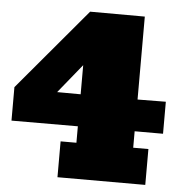

<svg xmlns="http://www.w3.org/2000/svg" viewBox="-49 -703 723 750"><g transform="rotate(5 312.5 -327.5)"><path d="M488.3 -140.6H547.9V0H203.6V-140.6H265.6V-205.1L5.4 -204.6V-335.9L274.4 -655.3L488.8 -654.8V-329.6L599.6 -330.6V-205.1H488.3ZM265.6 -330.6V-444.8L173.3 -331.1Z"/></g></svg>

Font: Bevan
Style: Regular
Weight: 400
Foundry: vernon adams
Version: Version 1.000